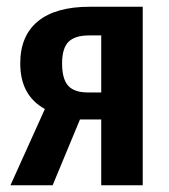

<svg xmlns="http://www.w3.org/2000/svg" viewBox="-20 -549 500 569"><path d="M403 -529V0H280V-195H217L136 0H11L113 -226Q40 -266 40 -361Q40 -443 92.5 -486Q145 -529 246 -529ZM280 -275V-444H244Q202 -444 183 -425Q164 -406 164 -361Q164 -315 182 -295Q200 -275 241 -275Z"/></svg>

Font: Fira Sans Extra Condensed Medium
Style: Regular
Weight: 500
Width: 1
Designer: Carrois Corporate & Edenspiekermann AG
Foundry: Carrois Corporate GbR & Edenspiekermann AG
Version: Version 4.203